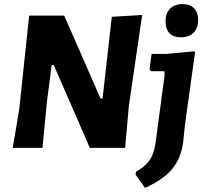

<svg xmlns="http://www.w3.org/2000/svg" viewBox="-20 -721 999 936"><path d="M870 -701Q906 -701 926 -680.5Q946 -660 946 -623Q946 -584 923.5 -561.5Q901 -539 863 -539Q826 -539 806.5 -559Q787 -579 787 -617Q787 -656 809 -678.5Q831 -701 870 -701ZM673 -648 608 -203 590 0H418L242 -404H232L209 -226L187 0H42L74 -190L122 -645H293L470 -241H480L525 -639ZM927 -471 931 -467 882 -115 873 -29Q863 50 819.5 102.5Q776 155 687 195L641 130L643 116Q686 93 708.5 61Q731 29 738 -22L782 -351V-374H715L709 -383L719 -458H791Z"/></svg>

Font: Alegreya Sans ExtraBold
Style: Italic
Weight: 800
Italic angle: -7°
Designer: Juan Pablo del Peral
Foundry: Huerta Tipografica
Version: Version 2.007